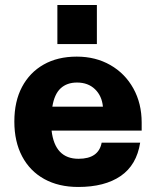

<svg xmlns="http://www.w3.org/2000/svg" viewBox="-20 -735 620 763"><path d="M208 -715H365V-560H208ZM37 -252Q37 -332 67.5 -389.5Q98 -447 153.5 -478.5Q209 -510 285 -510Q360 -510 418.5 -476.5Q477 -443 510 -383.5Q543 -324 543 -248V-216H185Q198 -104 292 -104Q372 -104 384 -168H537Q523 -79 459.5 -35.5Q396 8 291 8Q213 8 156 -23.5Q99 -55 68 -113.5Q37 -172 37 -252ZM286 -407Q246 -407 221 -384Q196 -361 188 -311H389Q385 -354 357.5 -380.5Q330 -407 286 -407Z"/></svg>

Font: Overused Grotesk
Style: Bold
Weight: 700
Version: Version 0.003